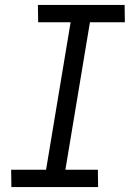

<svg xmlns="http://www.w3.org/2000/svg" viewBox="-20 -755 540 775"><path d="M376 0H26L25 -70H166L265 -665H134L133 -735H483L484 -665H343L244 -70H375Z"/></svg>

Font: Iosevka Fixed
Style: Italic
Weight: 400
Italic angle: -9°
Monospace: yes
Designer: Belleve Invis
Foundry: Belleve Invis
Version: Version 33.2.4